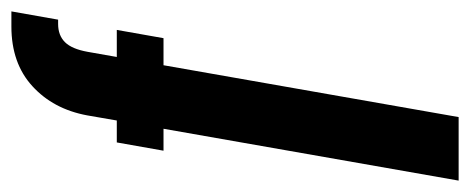

<svg xmlns="http://www.w3.org/2000/svg" viewBox="-270 -561 825 337"><g transform="rotate(-90 142.5 -392.5)"><path d="M-6 0 85 -518H46.5L61 -600H99.5L108.5 -652Q119.5 -711.5 159.8 -748.2Q200 -785 264.5 -785H291L276.5 -703H269Q249 -703 237 -691Q225 -679 220 -651L211 -600H258.5L244 -518H196.5L105.5 0Z"/></g></svg>

Font: Anybody UltraCondensed SemiBold
Style: Italic
Weight: 600
Width: 1
Italic angle: -10°
Designer: Tyler Finck
Foundry: Etcetera Type Company
Version: Version 1.010; ttfautohint (v1.8.3) -l 8 -r 50 -G 200 -x 14 